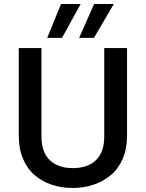

<svg xmlns="http://www.w3.org/2000/svg" viewBox="-20 -936 730 963"><path d="M74.2 -253.9V-694.8H188V-252Q188 -172.9 229.5 -132.8Q271 -92.8 345.2 -92.8Q419.9 -92.8 461.4 -132.8Q502.9 -172.9 502.9 -252V-694.8H617.2V-253.9Q617.2 -189.5 595.2 -138.9Q573.2 -88.4 534.9 -56.9Q496.6 -25.4 448.2 -9.3Q399.9 6.8 344.2 6.8Q288.6 6.8 240.2 -9.3Q191.9 -25.4 154.5 -56.9Q117.2 -88.4 95.7 -138.9Q74.2 -189.5 74.2 -253.9ZM286.1 -916H384.8L291 -746.1H216.8ZM452.1 -916H550.8L451.2 -746.1H377Z"/></svg>

Font: SVN-Poppins Medium
Style: Regular
Weight: 500
Designer: Ninad Kale (Devanagari), Jonny Pinhorn (Latin)
Foundry: Indian Type Foundry
Version: Version 3.002 2017